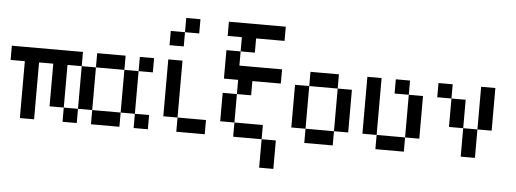

<svg xmlns="http://www.w3.org/2000/svg" viewBox="-59 -1072 3617 1345"><g transform="rotate(5 1750.0 -400.0)"><path d="M0 -500V-600H500V-500H400V-200H300V-500H200V-100H100V-500ZM400 -200H500V-100H400Z M500 -200V-500H600V-200ZM600 -200H800V-100H600ZM600 -500V-600H800V-500ZM800 -200V-500H900V-200ZM900 -200H1000V-100H900ZM900 -500V-600H1000V-500Z M1100 -200V-600H1200V-200ZM1100 -700V-800H1200V-700ZM1200 -200H1400V-100H1200ZM1200 -800V-900H1300V-800Z M1500 -200V-400H1600V-200ZM1500 -500V-700H1600V-600H1900V-500H1700V-400H1600V-500ZM1500 -800V-900H1900V-800H1700V-700H1600V-800ZM1900 100H1800V-100H1900ZM1600 -200H1800V-100H1600Z M2000 -200V-500H2100V-200ZM2400 -200H2300V-500H2400ZM2100 -200H2300V-100H2100ZM2100 -500V-600H2300V-500Z M2500 -200V-600H2600V-200ZM2600 -200H2800V-100H2600ZM2700 -500V-600H2800V-500ZM2800 -200V-500H2900V-200Z M3000 -500V-600H3100V-500ZM3100 -500H3200V-300H3100ZM3200 -100V-300H3300V-100ZM3300 -300V-600H3400V-300Z"/></g></svg>

Font: GalmuriMono9 Regular
Style: Regular
Weight: 400
Designer: Lee Minseo (quiple)
Version: Version 2.399;hotconv 1.1.1;makeotfexe 2.6.0 DEVELOPMENT